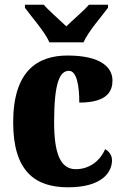

<svg xmlns="http://www.w3.org/2000/svg" viewBox="-20 -786 529 816"><path d="M190 -606H335C354 -651 411 -715 439 -753V-766H358C339 -743 288 -700 262 -674C235 -700 185 -743 166 -766H86V-753C113 -715 171 -651 190 -606ZM269 10C414 10 456 -54 456 -105C456 -125 445 -142 427 -152C406 -104 362 -67 302 -67C236 -67 210 -135 210 -267C210 -435 234 -485 273 -485C306 -485 317 -422 317 -350C440 -350 458 -402 458 -444C458 -498 411 -550 267 -550C138 -550 36 -483 36 -266C36 -58 129 10 269 10Z"/></svg>

Font: Noto Serif Devanagari Condensed Black
Style: Regular
Weight: 900
Width: 3
Designer: Universal Thirst, Indian Type Foundry and the Monotype Design Team
Foundry: Monotype Imaging Inc.
Version: Version 2.004